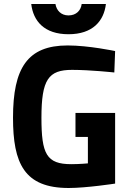

<svg xmlns="http://www.w3.org/2000/svg" viewBox="-20 -930 651 959"><path d="M419 -246V-114C419 -114 377 -110 336 -110C212 -110 187 -161 187 -342C187 -533 222 -581 340 -581C431 -581 551 -568 551 -568L555 -675C555 -675 423 -703 318 -703C117 -703 45 -590 45 -342C45 -114 101 9 323 9C412 9 555 -13 555 -13V-366H357V-246ZM136 -910C146 -825 201 -759 322 -759C443 -759 499 -825 509 -910H388C384 -878 361 -853 322 -853C285 -853 262 -878 257 -910H136Z"/></svg>

Font: RazerF5
Style: Bold
Weight: 700
Foundry: Razer Inc.
Version: Version 2